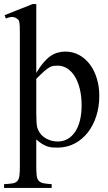

<svg xmlns="http://www.w3.org/2000/svg" viewBox="-24 -715 535 949"><path d="M379.4 -194.3Q379.4 -236.8 371.1 -272.7Q362.8 -308.6 347.2 -335Q331.5 -361.3 309.3 -376Q287.1 -390.6 259.8 -390.6Q249.5 -390.6 240.5 -389.4Q231.4 -388.2 220.5 -382.1Q209.5 -376 194.1 -362.5Q178.7 -349.1 155.3 -325.2V-157.7Q155.3 -105.5 159.7 -86.4Q163.1 -73.7 170.9 -61Q178.7 -48.3 191.4 -38.6Q204.1 -28.8 221.2 -22.5Q238.3 -16.1 259.8 -15.6Q287.1 -15.1 309.3 -27.6Q331.5 -40 347.2 -63.2Q362.8 -86.4 371.1 -119.6Q379.4 -152.8 379.4 -194.3ZM466.8 -240.7Q466.8 -188 452.1 -141.8Q437.5 -95.7 410.6 -61Q383.8 -26.4 345.9 -6.1Q308.1 14.2 261.7 14.6Q247.1 14.6 234.4 13.7Q221.7 12.7 209.5 8.5Q197.3 4.4 184.1 -3.7Q170.9 -11.7 155.3 -25.9V109.4Q155.3 135.7 157.2 152.1Q159.2 168.5 166.7 177.7Q174.3 187 189.7 190.4Q205.1 193.8 231.4 195.3V213.9H-3.9V195.3Q22 193.8 37.6 191.4Q53.2 189 61.3 180.2Q69.3 171.4 71.8 154.5Q74.2 137.7 74.2 107.4V-551.8Q74.2 -573.7 73.5 -586.9Q72.8 -600.1 71 -607.4Q69.3 -614.7 65.9 -618.2Q62.5 -621.6 57.6 -624.5Q50.3 -629.9 38.8 -631.1Q27.3 -632.3 4.9 -623.5L-1 -640.1L136.7 -694.8H155.3V-354.5Q172.4 -383.8 189.5 -404.1Q206.5 -424.3 224.1 -436.8Q241.7 -449.2 260.3 -454.6Q278.8 -460 299.3 -460Q336.4 -460 367.2 -443.1Q397.9 -426.3 420.2 -396.7Q442.4 -367.2 454.6 -327.1Q466.8 -287.1 466.8 -240.7Z"/></svg>

Font: Doulos SIL Viet
Style: Regular
Weight: 400
Designer: Walt Agee, Victor Gaultney, Peter Martin, Debbi Hosken, Becca Hirsbrunner
Foundry: SIL International
Version: Version 5.000